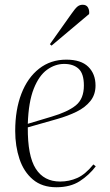

<svg xmlns="http://www.w3.org/2000/svg" viewBox="-20 -774 463 808"><path d="M259 -523Q321 -523 351.5 -493Q382 -463 382 -414Q382 -376 360.5 -349Q339 -322 302.5 -304Q266 -286 220 -273L97 -238Q96 -118 130.5 -64Q165 -10 233 -10Q271 -10 305 -25Q339 -40 373 -82L383 -74Q355 -37 315.5 -11.5Q276 14 217 14Q157 14 118.5 -18.5Q80 -51 62 -105Q44 -159 44 -223Q44 -312 70 -379.5Q96 -447 144.5 -485Q193 -523 259 -523ZM333 -414Q333 -464 311 -484.5Q289 -505 250 -505Q212 -505 178 -480.5Q144 -456 122 -400.5Q100 -345 97 -253L197 -283Q265 -303 299 -330.5Q333 -358 333 -414ZM280 -715Q296 -738 305.5 -746Q315 -754 328 -754Q344 -754 350.5 -742Q357 -730 355 -715L197 -582L190 -588Z"/></svg>

Font: Display Extralight
Style: Italic
Weight: 200
Italic angle: -2°
Designer: Latin by Veronika Burian and Jose Scaglione. Greek by Irene Vlachou. Cyrillic by Vera Evstafieva
Foundry: TypeTogether
Version: Version 3.002